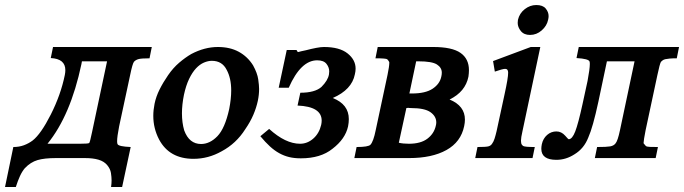

<svg xmlns="http://www.w3.org/2000/svg" viewBox="-37 -629 2722 764"><path d="M174 -442H567L558 -397Q524 -397 513 -393.5Q502 -390 496 -383Q490 -375 481 -331L437 -126Q429 -85 429 -67Q429 -58 431 -55Q436 -46 483 -44L449 115H405Q407 101 407 89Q407 76 404.5 59.5Q402 43 389.5 28Q377 13 355 6.5Q333 0 301 0Q297 0 292 0H185Q140 0 112.5 8Q85 16 62 40Q51 53 42.5 71.5Q34 90 26 115H-17L16 -44Q39 -44 58 -51Q77 -58 93 -70Q126 -96 165 -173Q205 -252 221 -331Q223 -341 223 -350Q223 -395 165 -398ZM289 -385 287 -374Q244 -170 152 -57H280Q315 -57 318 -60Q321 -63 329 -102L389 -385Z M830 -442Q878 -442 913 -423Q948 -404 970 -369Q987 -338 990.5 -313.5Q994 -289 994 -275Q994 -252 989 -228Q983 -200 971 -172Q959 -144 939 -115Q903 -58 845 -27Q792 3 733 3Q637 3 596 -74Q573 -118 573 -168Q573 -191 578 -216Q584 -245 598 -273Q612 -301 632 -330Q652 -359 676 -379.5Q700 -400 724 -414Q777 -442 830 -442ZM806 -387Q791 -387 774.5 -380Q758 -373 743 -357Q728 -341 715.5 -315Q703 -289 695 -252Q687 -212 687 -178Q687 -141 696 -110Q716 -56 763 -56Q798 -56 828 -87Q858 -118 875 -195Q883 -236 883 -269Q883 -318 865 -351Q847 -387 806 -387Z M1072 -280 1104 -430H1143Q1146 -422 1150 -422Q1152 -423 1161.5 -425Q1171 -427 1180 -429Q1203 -435 1221.5 -438.5Q1240 -442 1252 -442Q1314 -442 1346 -416.5Q1378 -391 1378 -356Q1378 -345 1375 -333Q1363 -272 1287 -239Q1351 -214 1351 -155Q1351 -141 1348 -126Q1337 -76 1286 -37Q1239 1 1160 1Q1134 1 1113.5 -4Q1093 -9 1074 -19.5Q1055 -30 1037 -46.5Q1019 -63 999 -87L1034 -116Q1099 -57 1157 -57Q1186 -57 1209.5 -77.5Q1233 -98 1241 -132Q1243 -141 1243 -149Q1243 -205 1147 -209L1158 -260Q1216 -260 1242 -283Q1268 -309 1272 -333Q1273 -339 1273 -345Q1273 -361 1262 -375Q1251 -389 1225 -389Q1160 -389 1112 -280Z M1827 -324Q1815 -264 1752 -233Q1813 -208 1813 -153Q1813 -141 1810 -127Q1797 -64 1739.5 -32Q1682 0 1591 0H1373L1382 -44Q1428 -44 1437 -53Q1449 -66 1458 -111L1505 -331Q1512 -365 1512 -378Q1512 -380 1512 -382Q1509 -388 1504 -393Q1500 -397 1457 -397L1466 -442H1670Q1679 -442 1687 -442Q1762 -442 1795.5 -418.5Q1829 -395 1829 -350Q1829 -338 1827 -324ZM1592 -257H1602Q1656 -257 1684.5 -276Q1713 -295 1719 -324Q1721 -332 1721 -340Q1721 -360 1701.5 -372.5Q1682 -385 1628 -385H1619ZM1550 -61Q1558 -59 1568.5 -58Q1579 -57 1590 -57Q1637 -57 1663.5 -77Q1690 -97 1697 -128Q1699 -135 1699 -142Q1699 -166 1676 -182.5Q1653 -199 1598 -199Q1590 -199 1589.5 -199.5Q1589 -200 1588 -200Q1585 -200 1580 -199Z M2097 -609Q2123 -609 2134.5 -595Q2146 -581 2146 -565Q2146 -558 2144 -550Q2139 -526 2118.5 -508Q2098 -490 2072 -490Q2048 -490 2035.5 -505.5Q2023 -521 2023 -538Q2023 -544 2024 -550Q2030 -576 2051 -592.5Q2072 -609 2097 -609ZM2113 -442 2042 -107Q2036 -81 2036 -69Q2036 -66 2037 -59.5Q2038 -53 2045 -48Q2052 -44 2091 -44L2082 0H1854L1863 -44Q1896 -44 1906 -46.5Q1916 -49 1921 -57Q1927 -65 1931 -77.5Q1935 -90 1939 -107L1971 -255Q1978 -287 1981.5 -308Q1985 -329 1985 -340Q1985 -355 1973 -355Q1968 -355 1957 -352Q1946 -349 1932 -344L1925 -386L2075 -442Z M2266 -442H2665L2656 -397Q2639 -397 2628 -396Q2617 -395 2610.5 -393.5Q2604 -392 2600 -389Q2596 -386 2593 -383Q2588 -374 2579 -331L2532 -111Q2524 -70 2524 -61Q2524 -60 2524 -59L2523 -60Q2525 -58 2527.5 -54.5Q2530 -51 2533 -48Q2537 -45 2548.5 -44.5Q2560 -44 2581 -44L2572 0H2330L2339 -44Q2377 -44 2391 -46.5Q2405 -49 2412 -58Q2421 -68 2430 -111L2488 -385H2378L2344 -224Q2333 -173 2323 -137.5Q2313 -102 2304 -82Q2287 -38 2249 -15Q2215 7 2177 7Q2117 7 2117 -37Q2117 -45 2119 -55Q2124 -78 2140 -92Q2156 -106 2177 -106Q2197 -106 2212 -89Q2224 -75 2226 -75Q2240 -75 2252 -106Q2264 -137 2281 -215L2301 -307Q2310 -355 2310 -374Q2310 -381 2309 -384Q2306 -395 2257 -398Z"/></svg>

Font: New Athena Unicode
Style: Bold Italic
Weight: 700
Designer: J. Rusten 1997; rev. by R. Hancock 2001, 2002, rev. by D. Mastronarde 2002-2021
Foundry: Society for Classical Studies (formerly American Philological Association)
Version: Version 5.008